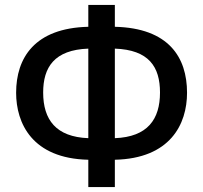

<svg xmlns="http://www.w3.org/2000/svg" viewBox="-20 -744 819 774"><path d="M443 -724H336V-636C119 -631 45 -510 45 -370C45 -248 109 -105 336 -100V10H443V-100C666 -105 734 -243 734 -370C734 -513 660 -631 443 -636ZM336 -548V-187C206 -192 154 -261 154 -371C154 -473 199 -543 336 -548ZM443 -548C580 -543 625 -475 625 -371C625 -263 575 -192 443 -187Z"/></svg>

Font: Noto Sans Thai Medium
Style: Regular
Weight: 500
Designer: Monotype Design Team
Foundry: Monotype Imaging Inc.
Version: Version 1.901